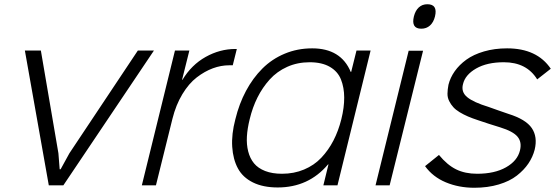

<svg xmlns="http://www.w3.org/2000/svg" viewBox="-20 -866 2600 897"><path d="M624 -629.9H699.2L275.9 0H208L96.2 -629.9H170.9L252.9 -149.9L258.8 -75.2H263.2L304.2 -149.9Z M1086.4 -637.2 1067.4 -561H1050.8Q1012.7 -561 974.4 -546.9Q936 -532.7 899.2 -504.4Q862.3 -476.1 832 -426Q801.8 -376 785.6 -311L708.5 0H642.6L797.4 -629.9H864.7L830.6 -493.2H832.5Q874.5 -563 940.9 -600.1Q1007.3 -637.2 1079.6 -637.2Z M1574.7 -309.1Q1588.4 -364.3 1588.1 -410.6Q1587.9 -457 1573 -494.6Q1558.1 -532.2 1521 -553.7Q1483.9 -575.2 1426.8 -575.2Q1369.6 -575.2 1321.8 -553.7Q1273.9 -532.2 1240 -494.6Q1206.1 -457 1182.9 -410.6Q1159.7 -364.3 1146.5 -309.1Q1135.7 -265.6 1133.5 -228.3Q1131.3 -190.9 1139.6 -158.4Q1147.9 -126 1166.7 -103Q1185.5 -80.1 1218.8 -67.1Q1252 -54.2 1297.4 -54.2Q1353.5 -54.2 1400.6 -74Q1447.8 -93.8 1481.2 -129.2Q1514.6 -164.6 1537.8 -209.5Q1561 -254.4 1574.7 -309.1ZM1711.4 -629.9 1556.6 0H1490.7L1514.6 -98.1H1512.7Q1421.9 9.8 1277.3 9.8Q1209 9.8 1161.6 -13.7Q1114.3 -37.1 1091.6 -79.1Q1068.8 -121.1 1064.9 -179.9Q1061 -238.8 1079.6 -309.1Q1097.2 -381.3 1129.2 -441.2Q1161.1 -501 1205.8 -545.7Q1250.5 -590.3 1310.1 -615.2Q1369.6 -640.1 1438.5 -640.1Q1572.8 -640.1 1618.7 -529.8H1620.6L1645.5 -629.9Z M1956.5 -628.9 1800.3 0H1734.4L1889.2 -628.9ZM2012.2 -789.1Q2005.4 -761.7 1988.8 -746.8Q1972.2 -731.9 1948.2 -731.9Q1899.9 -731.9 1913.6 -789.1Q1920.4 -816.4 1936.5 -831.3Q1952.6 -846.2 1976.6 -846.2Q2025.9 -846.2 2012.2 -789.1Z M2478 -167Q2469.2 -132.8 2448.7 -102.3Q2428.2 -71.8 2394.8 -45.7Q2361.3 -19.5 2310.1 -4.2Q2258.8 11.2 2195.8 11.2Q2123.5 11.2 2062.7 -14.2Q2002 -39.6 1965.8 -89.8L2030.8 -142.1Q2069.3 -95.2 2111.1 -74.7Q2152.8 -54.2 2209 -54.2Q2291 -54.2 2344.2 -84.5Q2397.5 -114.7 2409.2 -163.1Q2418.9 -202.1 2397.9 -227.3Q2377 -252.4 2316.9 -271Q2310.1 -272.5 2263.9 -287.6Q2217.8 -302.7 2213.9 -304.2Q2187 -313 2166.5 -321.8Q2146 -330.6 2127.4 -341.8Q2108.9 -353 2097.7 -365.5Q2086.4 -377.9 2078.4 -394Q2070.3 -410.2 2070.6 -428.7Q2070.8 -447.3 2075.2 -470.2Q2083.5 -503.4 2104.5 -533.2Q2125.5 -563 2158.7 -587.2Q2191.9 -611.3 2241.2 -625.7Q2290.5 -640.1 2349.1 -640.1Q2488.8 -640.1 2553.2 -544.9L2489.7 -495.1Q2440.4 -575.2 2334 -575.2Q2255.4 -575.2 2204.3 -545.9Q2153.3 -516.6 2143.1 -473.1Q2133.3 -436.5 2162.4 -412.4Q2191.4 -388.2 2263.2 -366.2Q2268.1 -364.7 2307.9 -350.3Q2347.7 -335.9 2355 -334Q2436.5 -308.6 2464.4 -267.6Q2492.2 -226.6 2478 -167Z"/></svg>

Font: Sinkin Sans 300 Light Italic
Style: Regular
Weight: 300
Italic angle: -112°
Designer: Keith Bates
Foundry: K-Type
Version: Sinkin Sans (version 1.0)  by Keith Bates   •   © 2014   www